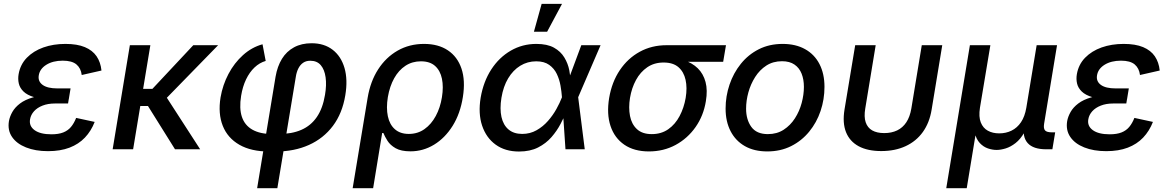

<svg xmlns="http://www.w3.org/2000/svg" viewBox="-20 -783 6134 1007"><path d="M231.9 9.8Q165.5 9.8 116.5 -9.8Q67.4 -29.3 43.2 -64.7Q19 -100.1 26.9 -147.9Q31.2 -171.9 44.9 -196Q58.6 -220.2 85 -240.2Q111.3 -260.3 153.8 -272.5Q196.3 -284.7 257.8 -284.7H344.2L336.9 -240.2H268.1Q231.4 -240.2 203.4 -229.2Q175.3 -218.3 158.4 -199.5Q141.6 -180.7 137.7 -157.7Q131.3 -122.1 161.4 -100.3Q191.4 -78.6 249.5 -78.6Q287.1 -78.6 311.8 -88.4Q336.4 -98.1 352.3 -117.2Q368.2 -136.2 379.4 -164.6L476.6 -143.6Q458 -95.7 425.3 -61.3Q392.6 -26.9 344.5 -8.5Q296.4 9.8 231.9 9.8ZM254.4 -262.7Q195.8 -262.7 159.2 -273.4Q122.6 -284.2 103.3 -303Q84 -321.8 78.6 -345.2Q73.2 -368.7 77.6 -394Q86.4 -444.8 120.8 -480.2Q155.3 -515.6 207.5 -534.2Q259.8 -552.7 323.2 -552.7Q384.8 -552.7 425 -535.9Q465.3 -519 486.6 -487.8Q507.8 -456.5 512.2 -413.1L408.7 -389.6Q404.3 -425.3 380.9 -445.1Q357.4 -464.8 309.1 -464.8Q257.3 -464.8 222.7 -443.1Q188 -421.4 183.1 -386.2Q178.7 -355.5 204.1 -337.4Q229.5 -319.3 280.8 -319.3H350.1L340.8 -262.7Z M768.6 -545.9 678.2 0H570.8L661.1 -545.9ZM1124 -545.9 813 -227.1H681.2L695.8 -316.9H779.3L993.7 -545.9ZM897.9 0 753.9 -230.5 834.5 -302.2 1029.8 0Z M1328.6 204.1 1425.3 -380.9Q1434.6 -435.1 1458.7 -474.4Q1482.9 -513.7 1522.2 -534.9Q1561.5 -556.2 1614.3 -556.2Q1680.2 -556.2 1724.6 -522Q1769 -487.8 1786.9 -426.3Q1804.7 -364.7 1791 -283.2Q1775.4 -188.5 1726.1 -122.8Q1676.8 -57.1 1600.1 -22.7Q1523.4 11.7 1425.8 11.7H1392.1Q1297.4 11.7 1235.6 -23.7Q1173.8 -59.1 1148.4 -123Q1123 -187 1136.7 -272Q1147.9 -337.4 1178.2 -395Q1208.5 -452.6 1254.4 -493.9Q1300.3 -535.2 1356.9 -550.8L1373.5 -463.4Q1341.3 -454.1 1314.9 -429.2Q1288.6 -404.3 1270.5 -366.5Q1252.4 -328.6 1244.6 -280.3Q1233.9 -214.4 1248.8 -169.9Q1263.7 -125.5 1304 -102.8Q1344.2 -80.1 1407.7 -80.1H1440.9Q1510.7 -80.1 1560.8 -102.1Q1610.8 -124 1641.8 -169.4Q1672.9 -214.8 1684.6 -285.6Q1693.4 -337.4 1687.7 -377.7Q1682.1 -418 1662.4 -441.2Q1642.6 -464.4 1607.4 -464.4Q1585.4 -464.4 1570.1 -453.9Q1554.7 -443.4 1545.2 -424.8Q1535.6 -406.2 1531.7 -381.3L1434.6 204.1Z M1829.6 204.1 1908.2 -270Q1922.4 -355.5 1963.1 -418.9Q2003.9 -482.4 2065.7 -517.6Q2127.4 -552.7 2204.1 -552.7Q2278.8 -552.7 2329.1 -519Q2379.4 -485.4 2400.4 -423.1Q2421.4 -360.8 2407.7 -274.4Q2394 -187 2354 -123Q2314 -59.1 2256.6 -24.2Q2199.2 10.7 2132.8 10.7Q2083.5 10.7 2054.9 -5.6Q2026.4 -22 2012.2 -44.7Q1998 -67.4 1990.7 -85.4H1984.4L1937 204.1ZM2124 -80.6Q2170.9 -80.6 2206.5 -106Q2242.2 -131.3 2265.6 -174.8Q2289.1 -218.3 2297.9 -273.4Q2306.6 -327.6 2297.9 -370.1Q2289.1 -412.6 2262 -437Q2234.9 -461.4 2187.5 -461.4Q2142.1 -461.4 2106.4 -438Q2070.8 -414.6 2047.4 -372.6Q2023.9 -330.6 2014.2 -273.9Q2004.9 -216.8 2014.2 -173.1Q2023.4 -129.4 2051.3 -105Q2079.1 -80.6 2124 -80.6Z M2702.1 11.7Q2629.4 11.7 2579.6 -24.4Q2529.8 -60.5 2508.5 -124.3Q2487.3 -188 2501 -271Q2515.6 -355.5 2556.6 -418.7Q2597.7 -481.9 2658.7 -517.3Q2719.7 -552.7 2793 -552.7Q2850.1 -552.7 2885.5 -533Q2920.9 -513.2 2939.9 -481.4Q2959 -449.7 2965.8 -414.6Q2972.7 -379.4 2973.1 -348.1H3009.8L3012.2 -274.4L3046.9 0H2945.8L2927.2 -274.4Q2925.3 -301.8 2919.7 -334Q2914.1 -366.2 2900.4 -395Q2886.7 -423.8 2860.6 -442.6Q2834.5 -461.4 2792.5 -461.4Q2746.6 -461.4 2708.7 -438.2Q2670.9 -415 2645.3 -372.3Q2619.6 -329.6 2609.9 -270Q2600.6 -211.9 2610.1 -169.4Q2619.6 -127 2647.2 -103.8Q2674.8 -80.6 2718.8 -80.6Q2760.3 -80.6 2794.2 -99.9Q2828.1 -119.1 2854 -148.7Q2879.9 -178.2 2898.2 -211.2Q2916.5 -244.1 2926.8 -271.5L3028.8 -545.9H3129.9L3011.7 -271.5L2985.8 -201.2H2952.1Q2939.5 -170.4 2920.4 -133.8Q2901.4 -97.2 2872.6 -64Q2843.8 -30.8 2802 -9.5Q2760.3 11.7 2702.1 11.7ZM2780.3 -616.7 2820.8 -762.7H2927.7L2849.6 -616.7Z M3383.3 11.2Q3306.2 11.2 3254.6 -23.9Q3203.1 -59.1 3182.1 -122.1Q3161.1 -185.1 3174.8 -269Q3189 -353 3231 -415.3Q3272.9 -477.5 3335.7 -511.7Q3398.4 -545.9 3475.6 -545.9H3787.6L3772.9 -459H3534.2L3460.4 -455.1Q3411.1 -455.1 3374.8 -430.2Q3338.4 -405.3 3315.7 -363.5Q3293 -321.8 3284.2 -269.5Q3275.9 -218.3 3284.2 -175Q3292.5 -131.8 3320.6 -105.7Q3348.6 -79.6 3398.4 -79.6Q3448.2 -79.6 3484.9 -105.2Q3521.5 -130.9 3544.4 -174.3Q3567.4 -217.8 3576.2 -269.5Q3585 -322.3 3575.7 -364.3Q3566.4 -406.2 3538.3 -430.7Q3510.3 -455.1 3460.4 -455.1L3465.3 -481.4Q3522 -481.4 3566.4 -467.3Q3610.8 -453.1 3639.9 -424.6Q3668.9 -396 3680.4 -353Q3691.9 -310.1 3682.1 -252Q3669.9 -176.3 3628.2 -116.7Q3586.4 -57.1 3523.4 -22.9Q3460.4 11.2 3383.3 11.2Z M4004.4 11.2Q3935.5 11.2 3886.7 -16.6Q3837.9 -44.4 3811.8 -95Q3785.6 -145.5 3785.6 -213.4Q3785.6 -278.3 3806.2 -339.1Q3826.7 -399.9 3865.5 -448.2Q3904.3 -496.6 3959.7 -524.7Q4015.1 -552.7 4085 -552.7Q4153.3 -552.7 4202.6 -525.1Q4252 -497.6 4278.1 -446.8Q4304.2 -396 4304.2 -327.6Q4304.2 -261.7 4283.7 -200.9Q4263.2 -140.1 4223.9 -92.3Q4184.6 -44.4 4129.2 -16.6Q4073.7 11.2 4004.4 11.2ZM4007.3 -79.6Q4054.7 -79.6 4090.1 -102.5Q4125.5 -125.5 4149.2 -162.4Q4172.9 -199.2 4184.6 -242.9Q4196.3 -286.6 4196.3 -327.6Q4196.3 -366.2 4184.3 -396.5Q4172.4 -426.8 4147 -444.3Q4121.6 -461.9 4081.5 -461.9Q4034.7 -461.9 3999.5 -439.2Q3964.4 -416.5 3940.7 -379.2Q3917 -341.8 3905 -298.3Q3893.1 -254.9 3893.1 -212.9Q3893.1 -155.8 3920.4 -117.7Q3947.8 -79.6 4007.3 -79.6Z M4602.1 9.3Q4530.3 9.3 4483.4 -16.1Q4436.5 -41.5 4417.2 -89.8Q4397.9 -138.2 4409.2 -208L4465.3 -545.9H4572.8L4518.1 -213.9Q4510.7 -170.4 4520.3 -141.8Q4529.8 -113.3 4554.4 -99.1Q4579.1 -85 4617.7 -85Q4656.2 -85 4685.5 -99.1Q4714.8 -113.3 4733.6 -141.8Q4752.4 -170.4 4759.8 -213.9L4814.5 -545.9H4921.9L4866.2 -208Q4855 -139.2 4820.1 -90.6Q4785.2 -42 4729.7 -16.4Q4674.3 9.3 4602.1 9.3Z M4942.9 204.1 5066.9 -545.9H5174.3L5119.6 -217.8Q5112.3 -170.4 5124 -140.9Q5135.7 -111.3 5161.1 -97.4Q5186.5 -83.5 5220.7 -83.5Q5255.9 -83.5 5285.4 -97.9Q5314.9 -112.3 5335 -142.1Q5355 -171.9 5362.8 -217.8L5417 -545.9H5523.9L5456.1 -133.8Q5452.1 -108.9 5461.2 -98.9Q5470.2 -88.9 5497.6 -88.9H5514.2L5499.5 0H5467.3Q5398.9 0 5369.9 -32.7Q5340.8 -65.4 5351.6 -128.4L5359.9 -177.7H5380.9Q5372.1 -123.5 5352.1 -88.1Q5332 -52.7 5306.4 -32.7Q5280.8 -12.7 5254.6 -4.6Q5228.5 3.4 5207 3.4Q5185.1 3.4 5161.4 -4.6Q5137.7 -12.7 5118.9 -32.7Q5100.1 -52.7 5091.8 -88.1Q5083.5 -123.5 5092.3 -177.7H5113.3L5050.3 204.1Z M5782.2 9.8Q5715.8 9.8 5666.7 -9.8Q5617.7 -29.3 5593.5 -64.7Q5569.3 -100.1 5577.1 -147.9Q5581.5 -171.9 5595.2 -196Q5608.9 -220.2 5635.3 -240.2Q5661.6 -260.3 5704.1 -272.5Q5746.6 -284.7 5808.1 -284.7H5894.5L5887.2 -240.2H5818.4Q5781.7 -240.2 5753.7 -229.2Q5725.6 -218.3 5708.7 -199.5Q5691.9 -180.7 5688 -157.7Q5681.6 -122.1 5711.7 -100.3Q5741.7 -78.6 5799.8 -78.6Q5837.4 -78.6 5862.1 -88.4Q5886.7 -98.1 5902.6 -117.2Q5918.5 -136.2 5929.7 -164.6L6026.9 -143.6Q6008.3 -95.7 5975.6 -61.3Q5942.9 -26.9 5894.8 -8.5Q5846.7 9.8 5782.2 9.8ZM5804.7 -262.7Q5746.1 -262.7 5709.5 -273.4Q5672.9 -284.2 5653.6 -303Q5634.3 -321.8 5628.9 -345.2Q5623.5 -368.7 5627.9 -394Q5636.7 -444.8 5671.1 -480.2Q5705.6 -515.6 5757.8 -534.2Q5810.1 -552.7 5873.5 -552.7Q5935.1 -552.7 5975.3 -535.9Q6015.6 -519 6036.9 -487.8Q6058.1 -456.5 6062.5 -413.1L5959 -389.6Q5954.6 -425.3 5931.2 -445.1Q5907.7 -464.8 5859.4 -464.8Q5807.6 -464.8 5772.9 -443.1Q5738.3 -421.4 5733.4 -386.2Q5729 -355.5 5754.4 -337.4Q5779.8 -319.3 5831.1 -319.3H5900.4L5891.1 -262.7Z"/></svg>

Font: Inter Medium
Style: Italic
Weight: 500
Italic angle: -9.3988°
Designer: Rasmus Andersson
Foundry: rsms
Version: Version 4.001;git-66647c0bb